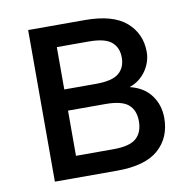

<svg xmlns="http://www.w3.org/2000/svg" viewBox="-65 -596 665 661"><g transform="rotate(-10 267.5 -265.0)"><path d="M75 -530H273Q371 -530 417.5 -489.5Q464 -449 464 -385Q464 -368 458.5 -351Q453 -334 442.5 -319Q432 -304 417.5 -293Q403 -282 385 -276Q434 -264 459 -230Q484 -196 484 -151Q484 -82 437.5 -41Q391 0 293 0H75ZM293 -75Q350 -75 373 -95.5Q396 -116 396 -155Q396 -193 373 -213Q350 -233 293 -233H162V-75ZM273 -307Q330 -307 353 -326.5Q376 -346 376 -381Q376 -416 353 -435.5Q330 -455 273 -455H162V-307Z"/></g></svg>

Font: Golos UI
Style: Regular
Weight: 400
Designer: A.Korolkova, Vitaly Kuzmin
Foundry: ParaType Ltd
Version: Version 2.000